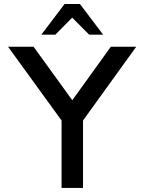

<svg xmlns="http://www.w3.org/2000/svg" viewBox="-20 -924 709 944"><path d="M297.4 -904.3H373L487.3 -753.4H418.5L335 -837.4L252 -753.4H183.1ZM145 -694.3 335.4 -431.2 524.9 -694.3H649.9L388.2 -331.5V0H282.7V-331.5L19.5 -694.3Z"/></svg>

Font: Anta
Style: Regular
Weight: 400
Designer: Sergej Lebedev
Foundry: Sergej Lebedev
Version: Version 1.000; ttfautohint (v1.8.4.7-5d5b)